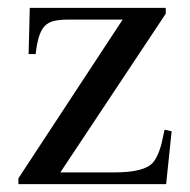

<svg xmlns="http://www.w3.org/2000/svg" viewBox="-20 -470 484 490"><path d="M404 0H27V-15L293 -420H155Q132 -420 117.5 -416.5Q103 -413 94 -403.5Q85 -394 79.5 -376.5Q74 -359 71 -332H53L56 -450H403V-435L134 -30H272Q350 -30 371 -56Q376 -62 379.5 -69Q383 -76 386.5 -85Q390 -94 393 -107Q396 -120 400 -139L418 -135Z"/></svg>

Font: Klingon pIqaD vaHbo'
Style: Regular
Weight: 400
Width: 0
Designer: Mike Neff (qa'vaj)
Foundry: Mike Neff and Michael Everson
Version: Version 2.003